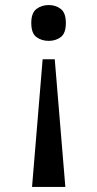

<svg xmlns="http://www.w3.org/2000/svg" viewBox="-20 -561 386 761"><path d="M197 -326 239 180H107L149 -326ZM173 -541Q201 -541 221 -525.5Q241 -510 241 -470Q241 -429 221 -414Q201 -399 173 -399Q145 -399 124.5 -414Q104 -429 104 -470Q104 -510 124.5 -525.5Q145 -541 173 -541Z"/></svg>

Font: Noto Serif Tamil Medium
Style: Regular
Weight: 500
Designer: Indian Type Foundry, Tom Grace, and the Monotype Design Team
Foundry: Monotype Imaging Inc.
Version: Version 2.004; ttfautohint (v1.8.4.7-5d5b)